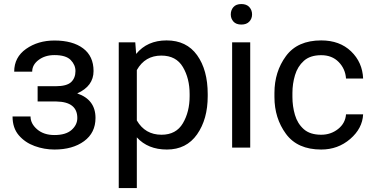

<svg xmlns="http://www.w3.org/2000/svg" viewBox="-20 -741 1876 964"><path d="M168.9 -231.4V-308.1H258.8Q315.4 -308.1 337.2 -328.9Q358.9 -349.6 358.9 -384.3Q358.9 -415 335 -439.7Q311 -464.4 253.4 -464.4Q206.5 -464.4 174.1 -440.2Q141.6 -416 141.6 -381.3H51.3Q51.3 -453.6 111.1 -495.6Q170.9 -537.6 253.4 -537.6Q344.7 -537.6 397.2 -498.3Q449.7 -459 449.7 -384.3Q449.7 -308.6 367.7 -272Q459.5 -240.7 459.5 -148.9Q459.5 -74.2 402.1 -32.2Q344.7 9.8 253.4 9.8Q202.1 9.8 153.8 -7.8Q105.5 -25.4 74.2 -62Q43 -98.6 43 -156.2H133.3Q133.3 -120.1 166.5 -91.6Q199.7 -63 253.4 -63Q310.5 -63 339.4 -88.6Q368.2 -114.3 368.2 -148.4Q368.2 -229.5 263.7 -231.4Z M817.9 9.8Q722.7 9.8 667 -51.3V203.1H576.2V-528.3H659.2L663.6 -470.2Q719.2 -538.1 816.4 -538.1Q916.5 -538.1 969.7 -463.9Q1022.9 -389.6 1022.9 -268.6V-258.3Q1022.9 -142.6 969.5 -66.4Q916 9.8 817.9 9.8ZM790 -461.9Q708 -461.9 667 -389.2V-136.2Q708.5 -64.5 791 -64.5Q864.3 -64.5 898.2 -122.1Q932.1 -179.7 932.1 -258.3V-268.6Q932.1 -347.2 898.2 -404.5Q864.3 -461.9 790 -461.9Z M1138.7 -668.5Q1138.7 -690.4 1152.1 -705.6Q1165.5 -720.7 1191.9 -720.7Q1217.8 -720.7 1231.7 -705.6Q1245.6 -690.4 1245.6 -668.5Q1245.6 -647.5 1231.7 -632.6Q1217.8 -617.7 1191.9 -617.7Q1165.5 -617.7 1152.1 -632.6Q1138.7 -647.5 1138.7 -668.5ZM1236.3 -528.3V0H1145.5V-528.3Z M1592.8 -64.5Q1641.1 -64.5 1677.5 -93.3Q1713.9 -122.1 1717.3 -167H1803.2Q1799.8 -96.2 1738.3 -43.2Q1676.8 9.8 1592.8 9.8Q1473.6 9.8 1415.8 -68.8Q1357.9 -147.5 1357.9 -253.9V-274.4Q1357.9 -380.9 1415.8 -459.5Q1473.6 -538.1 1592.8 -538.1Q1685.5 -538.1 1742.7 -483.2Q1799.8 -428.2 1803.2 -346.7H1717.3Q1713.9 -395.5 1680.4 -429.7Q1647 -463.9 1592.8 -463.9Q1537.1 -463.9 1505.6 -435.5Q1474.1 -407.2 1461.2 -363.8Q1448.2 -320.3 1448.2 -274.4V-253.9Q1448.2 -207.5 1460.9 -164.1Q1473.6 -120.6 1505.1 -92.5Q1536.6 -64.5 1592.8 -64.5Z"/></svg>

Font: Roboto21382017
Style: Regular
Weight: 400
Designer: Christian Robertson
Foundry: Google
Version: Version 2.138; 2017